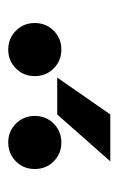

<svg xmlns="http://www.w3.org/2000/svg" viewBox="66 -954 280 452"><g transform="rotate(90 206.0 -728.0)"><path d="M249.5 -722.7 359.9 -847.7H249.5L162.6 -722.7ZM159.2 -669.9Q159.2 -696.3 141.1 -714.4Q123 -732.4 96.7 -732.4Q70.3 -732.4 52.2 -714.4Q34.2 -696.3 34.2 -669.9Q34.2 -643.6 52.2 -625.5Q70.3 -607.4 96.7 -607.4Q123 -607.4 141.1 -625.5Q159.2 -643.6 159.2 -669.9ZM377.9 -669.9Q377.9 -696.3 359.9 -714.4Q341.8 -732.4 315.4 -732.4Q289.1 -732.4 271 -714.4Q252.9 -696.3 252.9 -669.9Q252.9 -643.6 271 -625.5Q289.1 -607.4 315.4 -607.4Q341.8 -607.4 359.9 -625.5Q377.9 -643.6 377.9 -669.9Z"/></g></svg>

Font: Giphurs
Style: Regular
Weight: 400
Version: Version 2.010